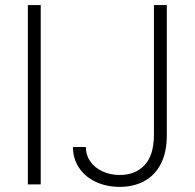

<svg xmlns="http://www.w3.org/2000/svg" viewBox="-20 -727 769 757"><path d="M140.6 0H89.8V-707H140.6ZM637.7 -707V-194.3Q637.7 -126 613.8 -80.3Q589.8 -34.7 548.1 -12.5Q506.3 9.8 452.1 9.8Q399.9 9.8 357.7 -10Q315.4 -29.8 291.5 -65.7Q267.6 -101.6 267.6 -147.5H318.4Q318.4 -115.7 335.9 -90.6Q353.5 -65.4 384 -51.3Q414.6 -37.1 452.1 -37.1Q513.2 -37.1 549.8 -75.7Q586.4 -114.3 586.9 -194.3V-707Z"/></svg>

Font: Pretendard JP ExtraLight
Style: Regular
Weight: 200
Designer: Base glyphs from Inter by Rasmus Andersson; Hangeul glyphs from Noto Sans CJK(Source Han Sans) by Jang Soo-young and Kan
Foundry: Kil Hyung-jin
Version: Version 1.309